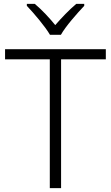

<svg xmlns="http://www.w3.org/2000/svg" viewBox="-20 -967 571 987"><path d="M237 -788H293C317 -831 376 -898 413 -937V-947H372C336 -917 296 -875 264 -838C234 -875 195 -917 159 -947H118V-937C155 -898 212 -831 237 -788ZM294 0V-662H524V-714H6V-662H236V0Z"/></svg>

Font: Noto Sans Gujarati Light
Style: Regular
Weight: 300
Designer: Jelle Bosma - Monotype Design Team, Universal Thirst
Foundry: Monotype Imaging Inc.
Version: Version 2.106